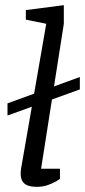

<svg xmlns="http://www.w3.org/2000/svg" viewBox="-20 -719 329 743"><path d="M9 -272V-319L289 -421V-373ZM123 4Q102 4 88 -1Q74 -6 67 -17.5Q60 -29 60 -47Q60 -52 60.5 -57.5Q61 -63 62 -69L159 -627L80 -643V-680L227 -699V-627L139 -66H212V-27Q210 -25 197.5 -17.5Q185 -10 165.5 -3Q146 4 123 4Z"/></svg>

Font: Faustina
Style: Italic
Weight: 400
Italic angle: -8°
Designer: Alfonso Garcia
Foundry: http://www.omnibus-type.com
Version: Version 1.200